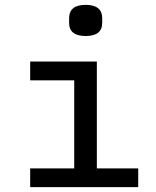

<svg xmlns="http://www.w3.org/2000/svg" viewBox="-20 -769 640 789"><path d="M264 -675V-694Q264 -749 332 -749Q400 -749 400 -694V-675Q400 -621 332 -621Q264 -621 264 -675ZM104 0V-77H285V-439H104V-516H378V-77H548V0Z"/></svg>

Font: IBM Plex Mono Text
Style: Regular
Weight: 450
Designer: Mike Abbink, Paul van der Laan, Pieter van Rosmalen
Foundry: Bold Monday
Version: Version 2.000